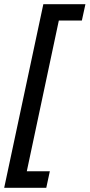

<svg xmlns="http://www.w3.org/2000/svg" viewBox="-39 -737 428 917"><path d="M-19 160 168 -717H369L352 -639H242L89 81H199L182 160Z"/></svg>

Font: Noto Sans SemiCondensed Medium
Style: Italic
Weight: 500
Width: 4
Italic angle: -12°
Designer: Monotype Design Team
Foundry: Monotype Imaging Inc.
Version: Version 2.013; ttfautohint (v1.8.4.7-5d5b)